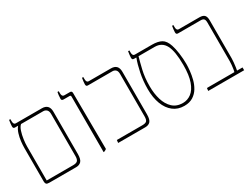

<svg xmlns="http://www.w3.org/2000/svg" viewBox="-51 -1152 2191 1667"><g transform="rotate(-30 1044.0 -319.0)"><path d="M89 0Q67 0 60 -8.5Q53 -17 53 -34V-369Q53 -397 57 -433.5Q61 -470 72 -505.5Q83 -541 102 -563V-564H72Q61 -564 57 -569.5Q53 -575 53 -585Q53 -594 55 -612.5Q57 -631 60 -647H73V-627Q73 -592 95 -592H356Q429 -592 429 -516V-92Q429 -40 410.5 -20Q392 0 359 0ZM80 -28H345Q378 -28 390 -41.5Q402 -55 402 -86V-509Q402 -538 388 -551Q374 -564 355 -564H132Q114 -549 102.5 -514Q91 -479 85.5 -439Q80 -399 80 -369Z M631 6V-550Q631 -564 619 -564H558Q538 -564 538 -582Q538 -600 540.5 -619Q543 -638 545 -647H558V-627Q558 -592 581 -592H639Q658 -592 658 -571L662 -8Q657 -4 650.5 -0.5Q644 3 636 6Z M780 0 783 -28H1038Q1072 -28 1083 -40.5Q1094 -53 1094 -85V-510Q1094 -539 1081 -551.5Q1068 -564 1048 -564H803Q792 -564 788 -569.5Q784 -575 784 -585Q784 -594 786 -612.5Q788 -631 791 -647H804V-627Q804 -592 826 -592H1049Q1121 -592 1121 -517V-91Q1121 -38 1103 -19Q1085 0 1052 0Z M1440 9Q1376 9 1330.5 -26.5Q1285 -62 1260.5 -126Q1236 -190 1236 -276Q1236 -358 1251.5 -433.5Q1267 -509 1287 -561V-564H1265Q1253 -564 1249.5 -569.5Q1246 -575 1246 -585Q1246 -594 1248 -612.5Q1250 -631 1253 -647H1266V-627Q1266 -592 1288 -592H1461Q1520 -592 1555 -572.5Q1590 -553 1609 -495Q1621 -459 1628.5 -405Q1636 -351 1636 -298Q1636 -270 1632 -230.5Q1628 -191 1617.5 -149.5Q1607 -108 1585.5 -72Q1564 -36 1528.5 -13.5Q1493 9 1440 9ZM1263 -288Q1263 -215 1281.5 -154Q1300 -93 1339.5 -56Q1379 -19 1442 -19Q1488 -19 1526 -47.5Q1564 -76 1586.5 -138.5Q1609 -201 1609 -304Q1609 -441 1576.5 -502.5Q1544 -564 1472 -564H1310Q1297 -520 1280 -448Q1263 -376 1263 -288Z M1683 0 1686 -28H1961Q1964 -35 1967 -54Q1970 -73 1972 -94.5Q1974 -116 1974 -130V-517Q1974 -545 1964 -554.5Q1954 -564 1934 -564H1706Q1695 -564 1691 -569.5Q1687 -575 1687 -585Q1687 -594 1689 -612.5Q1691 -631 1694 -647H1707V-627Q1707 -592 1729 -592H1936Q1971 -592 1986 -576.5Q2001 -561 2001 -524V-143Q2001 -127 1998.5 -102Q1996 -77 1993 -56Q1990 -35 1988 -28H2043V0Z"/></g></svg>

Font: Noto Serif Hebrew SemiCondensed Thin
Style: Regular
Weight: 100
Width: 4
Designer: Monotype Design Team
Foundry: Monotype Imaging Inc.
Version: Version 2.004; ttfautohint (v1.8.4.7-5d5b)